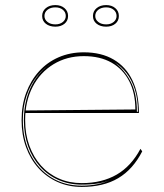

<svg xmlns="http://www.w3.org/2000/svg" viewBox="-20 -721 645 756"><path d="M310 -515Q379 -515 427.5 -486.5Q476 -458 501.5 -404.5Q527 -351 527 -276H79V-286L513 -290Q513 -355 488.5 -402Q464 -449 419 -474.5Q374 -500 310 -500Q243 -500 190.5 -468Q138 -436 108.5 -379Q79 -322 79 -248Q79 -193 95.5 -147.5Q112 -102 141.5 -69Q171 -36 212 -18Q253 0 302 0Q342 0 376.5 -8.5Q411 -17 439.5 -33.5Q468 -50 491.5 -75.5Q515 -101 533 -135L540 -125Q522 -90 498.5 -63.5Q475 -37 445.5 -19.5Q416 -2 380 6.5Q344 15 302 15Q250 15 206.5 -4.5Q163 -24 131.5 -59Q100 -94 82.5 -142Q65 -190 65 -248Q65 -307 83 -355.5Q101 -404 133.5 -440Q166 -476 211 -495.5Q256 -515 310 -515ZM70 -248Q70 -173 99.5 -114.5Q129 -56 181 -23Q233 10 302 10Q335 10 364 4Q393 -2 413 -12Q394 -3 365.5 1.5Q337 6 302 6Q252 6 210 -12.5Q168 -31 137.5 -65Q107 -99 90.5 -145.5Q74 -192 74 -248Q74 -325 105 -385Q136 -445 190 -476Q153 -455 126 -421Q99 -387 84.5 -343.5Q70 -300 70 -248ZM519 -281H523Q523 -331 511 -368.5Q499 -406 478.5 -432.5Q458 -459 430 -476Q469 -448 494 -401Q519 -354 519 -281ZM398 -701Q420 -701 434 -689Q448 -677 448 -658Q448 -639 434 -627.5Q420 -616 398 -616Q375 -616 360.5 -627.5Q346 -639 346 -658Q346 -677 360.5 -689Q375 -701 398 -701ZM398 -625Q416 -625 427.5 -634.5Q439 -644 439 -658Q439 -673 427.5 -682.5Q416 -692 398 -692Q379 -692 367 -682.5Q355 -673 355 -658Q355 -644 367 -634.5Q379 -625 398 -625ZM198 -701Q220 -701 234 -689Q248 -677 248 -658Q248 -639 234 -627.5Q220 -616 198 -616Q175 -616 160.5 -627.5Q146 -639 146 -658Q146 -677 160.5 -689Q175 -701 198 -701ZM198 -625Q216 -625 227.5 -634.5Q239 -644 239 -658Q239 -673 227.5 -682.5Q216 -692 198 -692Q179 -692 167 -682.5Q155 -673 155 -658Q155 -644 167 -634.5Q179 -625 198 -625Z"/></svg>

Font: Kalnia Glaze Thin
Style: Regular
Weight: 100
Version: Version 1.110